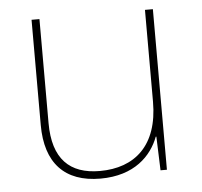

<svg xmlns="http://www.w3.org/2000/svg" viewBox="-44 -574 661 629"><g transform="rotate(-5 286.5 -259.0)"><path d="M481 -528H455V-226C455 -82 377 -15 262 -15C163 -15 108 -68 108 -186V-528H82V-182C82 -57 144 10 262 10C374 10 431 -50 454 -111H456L460 0H481Z"/></g></svg>

Font: Noto Sans Arabic Thin
Style: Regular
Weight: 100
Designer: Monotype Design Team, Nadine Chahine, Nizar Qandah and Khaled Hosny
Foundry: Monotype Imaging Inc.
Version: Version 2.012